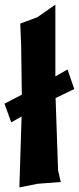

<svg xmlns="http://www.w3.org/2000/svg" viewBox="-41 -774 343 833"><path d="M252 -472.7 199.2 -442.4V-753.9L121.1 -699.2L46.9 -671.9L50.8 -574.2L53.7 -363.3L-21.5 -324.2L7.8 -243.2L52.7 -268.6L43 39.1L121.1 23.4L222.7 15.6L210.9 -35.2L200.2 -348.6L281.2 -387.7Z"/></svg>

Font: MaokenAssortedSans-TC
Style: Regular
Weight: 500
Version: Version 0.83